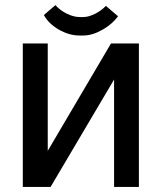

<svg xmlns="http://www.w3.org/2000/svg" viewBox="-20 -736 637 756"><path d="M293 -596.2Q252 -596.2 211.4 -619.6Q170.9 -643.1 152.8 -676.8L198.2 -715.8Q216.3 -695.3 243.2 -682.1Q270 -668.9 293.9 -668.9H308.1Q328.6 -668.9 353.8 -681.4Q378.9 -693.8 397 -712.9L444.8 -671.9Q421.9 -640.6 382.6 -618.4Q343.3 -596.2 308.1 -596.2ZM526.9 -564.9V0H429.2V-422.9L179.2 0H69.8V-564.9H168V-142.1L417 -564.9Z"/></svg>

Font: Neutral Grotesk
Style: Regular
Weight: 400
Designer: Nawras Khrais
Foundry: Nawras Khrais
Version: Version 1.000;PS 001.000;hotconv 1.0.88;makeotf.lib2.5.64775